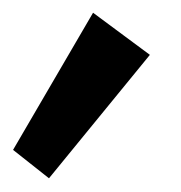

<svg xmlns="http://www.w3.org/2000/svg" viewBox="-20 -836 277 294"><path d="M55 -563 0 -606.5 122.5 -816.5 209.5 -752Z"/></svg>

Font: Spartan Thin SemiBold
Style: Regular
Weight: 600
Version: Version 1.004